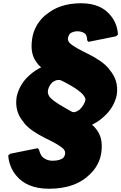

<svg xmlns="http://www.w3.org/2000/svg" viewBox="-20 -872 744 1179"><path d="M489 -292C497 -281 505 -271 505 -260C502 -242 489 -218 469 -199C452 -186 434 -178 419 -187C372 -214 318 -242 287 -274C280 -283 274 -295 274 -305V-306C273 -326 283 -348 301 -366C318 -379 339 -386 358 -377C394 -359 456 -327 489 -292ZM654 -442 648 -450V-451C618 -486 576 -513 525 -539C472 -565 430 -586 406 -610C400 -618 396 -628 397 -637C399 -649 404 -659 411 -667C420 -673 436 -680 454 -680C479 -680 493 -673 505 -663C516 -648 515 -627 515 -627V-625L523 -615L692 -649L704 -659V-662C704 -662 704 -725 659 -777L653 -784C621 -821 567 -852 478 -852C385 -852 315 -826 265 -783H264L254 -775C210 -736 184 -684 177 -631C168 -566 178 -520 211 -481L217 -473C221 -468 228 -464 233 -459C210 -447 187 -433 168 -416L160 -409C118 -372 92 -325 82 -276C73 -213 89 -164 124 -123L130 -115V-114C160 -79 203 -52 254 -26C307 0 348 21 371 44C378 53 381 62 380 72C379 82 374 91 367 99C356 107 335 115 304 115C272 115 252 103 238 89C224 70 220 48 220 48L219 47L212 38L43 72L31 82V85C31 85 32 150 79 205L85 212C119 252 180 287 280 287C391 287 466 256 516 213L518 211V210L525 205C573 163 596 110 602 66C611 1 600 -46 566 -85L559 -93C555 -98 550 -101 545 -106C569 -118 591 -132 610 -149L618 -156C660 -193 687 -240 697 -289C706 -352 689 -401 654 -442Z"/></svg>

Font: Hussar Woodtype
Style: UltraObl
Weight: 900
Foundry: Cannot Into Space Fonts
Version: Version 1.07